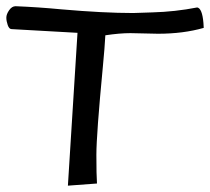

<svg xmlns="http://www.w3.org/2000/svg" viewBox="-20 -586 663 606"><path d="M478.5 -479.5 391.6 -481.4Q357.4 -481.4 312.5 -474.6Q310.5 -436.5 304.7 -376Q284.2 -161.1 284.2 -97.2Q284.2 -33.2 286.1 -6.8L194.3 0L224.6 -482.4L16.6 -494.1Q8.8 -494.1 4.4 -506.8Q0 -519.5 0 -530.3Q0 -541 8.8 -553.7Q17.6 -566.4 29.3 -566.4Q100.6 -563.5 172.9 -556.6Q306.6 -544.9 400.4 -544.9L460.9 -546.9Q532.2 -548.8 602.5 -562.5Q618.2 -559.6 622.1 -513.7Q623 -503.9 623 -498Q558.6 -479.5 478.5 -479.5Z"/></svg>

Font: Architects Daughter
Style: Regular
Weight: 400
Designer: Kimberly Geswein
Foundry: Kimberly Geswein
Version: Version 1.002 2010